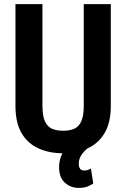

<svg xmlns="http://www.w3.org/2000/svg" viewBox="-20 -731 609 928"><path d="M384.8 -710.9H515.6V-219.7Q515.6 -138.2 485.4 -87.6Q455.1 -37.1 402.8 -13.7Q350.6 9.8 285.2 9.8Q218.3 9.8 166 -13.7Q113.8 -37.1 84.2 -87.6Q54.7 -138.2 54.7 -219.7V-710.9H185.1V-219.7Q185.1 -171.4 197 -145Q209 -118.7 231 -108.9Q252.9 -99.1 285.2 -99.1Q317.4 -99.1 339.4 -108.9Q361.3 -118.7 373 -145Q384.8 -171.4 384.8 -219.7ZM362.3 -59.6 423.3 -30.3Q403.8 -16.1 389.9 -2.2Q376 11.7 368.4 27.1Q360.8 42.5 360.8 61.5Q360.8 75.2 366.9 84.2Q373 93.3 387.2 93.3Q398.4 93.3 406.5 89.8Q414.6 86.4 419.4 83L430.7 155.8Q420.4 163.1 403.6 170.2Q386.7 177.2 360.4 177.2Q321.3 177.2 293.5 151.9Q265.6 126.5 265.6 77.1Q265.6 52.2 273.7 28.1Q281.7 3.9 303 -18.3Q324.2 -40.5 362.3 -59.6Z"/></svg>

Font: Roboto Condensed SemiBold
Style: Regular
Weight: 600
Designer: Christian Robertson
Foundry: Google
Version: Version 3.008; 2023